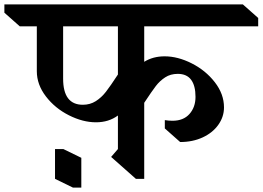

<svg xmlns="http://www.w3.org/2000/svg" viewBox="-80 -806 1198 876"><path d="M578 -524Q618 -549 671 -549Q731 -549 794.5 -517Q858 -485 900 -431Q942 -377 942 -316Q942 -273 916 -236.5Q890 -200 844.5 -179Q799 -158 742 -158L672 -220V-258Q690 -255 707 -255Q757 -255 784.5 -286Q812 -317 812 -364Q812 -415 792 -442Q772 -469 731 -469Q698 -469 673.5 -453Q649 -437 631 -413.5Q613 -390 578 -337V10H540L427 -90L458 -126V-279Q416 -248 358 -248Q298 -248 234.5 -280Q171 -312 129.5 -366Q88 -420 88 -481V-686H10L-60 -748V-786H1028L1098 -724V-686H578ZM458 -466V-686H208V-447Q208 -328 298 -328Q331 -328 357 -344.5Q383 -361 403.5 -387.5Q424 -414 458 -466ZM291 50H253L171 10V-126H209L291 -86Z"/></svg>

Font: Inknut
Style: Antiqua
Weight: 400
Designer: Claus Eggers Srensen
Foundry: Claus Eggers Srensen
Version: Version 1.000; ttfautohint (v1.2) -l 7 -r 28 -G 50 -x 13 -D 